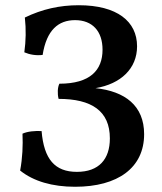

<svg xmlns="http://www.w3.org/2000/svg" viewBox="-20 -705 619 734"><path d="M345 -368C442 -384 504 -443 504 -528C504 -623 428 -685 281 -685C208 -685 141 -670 75 -638C80 -593 79 -548 73 -505C94 -496 118 -492 143 -495C158 -590 203 -628 267 -628C333 -628 372 -586 372 -515C372 -437 325 -385 207 -385C200 -371 199 -347 204 -327C330 -327 400 -281 400 -176C400 -96 358 -48 274 -48C190 -48 148 -96 139 -204C113 -205 86 -203 66 -194C68 -149 66 -101 57 -53C108 -12 180 9 267 9C431 9 531 -64 531 -192C531 -301 458 -356 345 -368Z"/></svg>

Font: Vollkorn Semibold
Style: Regular
Weight: 600
Designer: Friedrich Althausen
Foundry: Friedrich Althausen
Version: Version 4.015;PS 004.015;hotconv 1.0.88;makeotf.lib2.5.64775